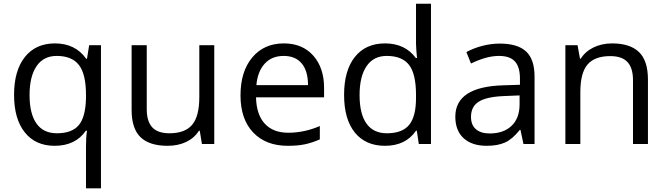

<svg xmlns="http://www.w3.org/2000/svg" viewBox="-20 -780 3610 1040"><path d="M288.1 -58.1Q369.1 -58.1 406.2 -101.6Q443.4 -145 445.8 -248V-266.1Q445.8 -378.4 407.7 -427.7Q369.6 -477.1 287.1 -477.1Q215.8 -477.1 178 -421.6Q140.1 -366.2 140.1 -265.1Q140.1 -164.1 177.5 -111.1Q214.8 -58.1 288.1 -58.1ZM275.9 9.8Q172.4 9.8 114.3 -63Q56.2 -135.7 56.2 -266.1Q56.2 -397.5 114.7 -471.2Q173.3 -544.9 277.8 -544.9Q387.7 -544.9 446.8 -461.9H451.2L462.9 -535.2H526.9V240.2H445.8V11.2Q445.8 -37.6 451.2 -71.8H444.8Q388.7 9.8 275.9 9.8Z M774.9 -535.2V-188Q774.9 -122.6 804.7 -90.3Q834.5 -58.1 897.9 -58.1Q981.9 -58.1 1020.8 -104Q1059.6 -149.9 1059.6 -253.9V-535.2H1140.6V0H1073.7L1062 -71.8H1057.6Q1032.7 -32.2 988.5 -11.2Q944.3 9.8 887.7 9.8Q790 9.8 741.5 -36.6Q692.9 -83 692.9 -185.1V-535.2Z M1538.6 9.8Q1419.9 9.8 1351.3 -62.5Q1282.7 -134.8 1282.7 -263.2Q1282.7 -392.6 1346.4 -468.8Q1410.2 -544.9 1517.6 -544.9Q1618.2 -544.9 1676.8 -478.8Q1735.4 -412.6 1735.4 -304.2V-252.9H1366.7Q1369.1 -158.7 1414.3 -109.9Q1459.5 -61 1541.5 -61Q1627.9 -61 1712.4 -97.2V-24.9Q1669.4 -6.3 1631.1 1.7Q1592.8 9.8 1538.6 9.8ZM1516.6 -477.1Q1452.1 -477.1 1413.8 -435.1Q1375.5 -393.1 1368.7 -318.8H1648.4Q1648.4 -395.5 1614.3 -436.3Q1580.1 -477.1 1516.6 -477.1Z M2237.8 -71.8H2233.4Q2177.2 9.8 2065.4 9.8Q1960.4 9.8 1902.1 -62Q1843.8 -133.8 1843.8 -266.1Q1843.8 -398.4 1902.3 -471.7Q1960.9 -544.9 2065.4 -544.9Q2174.3 -544.9 2232.4 -465.8H2238.8L2235.4 -504.4L2233.4 -542V-759.8H2314.5V0H2248.5ZM2075.7 -58.1Q2158.7 -58.1 2196 -103.3Q2233.4 -148.4 2233.4 -249V-266.1Q2233.4 -379.9 2195.6 -428.5Q2157.7 -477.1 2074.7 -477.1Q2003.4 -477.1 1965.6 -421.6Q1927.7 -366.2 1927.7 -265.1Q1927.7 -162.6 1965.3 -110.4Q2002.9 -58.1 2075.7 -58.1Z M2815.4 0 2799.3 -76.2H2795.4Q2755.4 -25.9 2715.6 -8.1Q2675.8 9.8 2616.2 9.8Q2536.6 9.8 2491.5 -31.2Q2446.3 -72.3 2446.3 -147.9Q2446.3 -310.1 2705.6 -317.9L2796.4 -320.8V-354Q2796.4 -417 2769.3 -447Q2742.2 -477.1 2682.6 -477.1Q2615.7 -477.1 2531.2 -436L2506.3 -498Q2545.9 -519.5 2593 -531.7Q2640.1 -543.9 2687.5 -543.9Q2783.2 -543.9 2829.3 -501.5Q2875.5 -459 2875.5 -365.2V0ZM2632.3 -57.1Q2708 -57.1 2751.2 -98.6Q2794.4 -140.1 2794.4 -214.8V-263.2L2713.4 -259.8Q2616.7 -256.3 2574 -229.7Q2531.2 -203.1 2531.2 -147Q2531.2 -103 2557.9 -80.1Q2584.5 -57.1 2632.3 -57.1Z M3408.7 0V-346.2Q3408.7 -411.6 3378.9 -443.8Q3349.1 -476.1 3285.6 -476.1Q3201.7 -476.1 3162.6 -430.7Q3123.5 -385.3 3123.5 -280.8V0H3042.5V-535.2H3108.4L3121.6 -461.9H3125.5Q3150.4 -501.5 3195.3 -523.2Q3240.2 -544.9 3295.4 -544.9Q3392.1 -544.9 3440.9 -498.3Q3489.7 -451.7 3489.7 -349.1V0Z"/></svg>

Font: f0_51640 
Style: Regular
Weight: 400
Foundry: Ascender Corporation
Version: Version 1.10